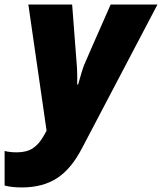

<svg xmlns="http://www.w3.org/2000/svg" viewBox="-83 -573 703 833"><path d="M40 -553.2H230L251 -278.8L252 -248.5V-206.1H255.9Q273.9 -270.5 280.3 -286.9Q286.6 -303.2 397 -553.2H600.1L272.9 69.8Q226.1 160.2 164.1 200.2Q102.1 240.2 12.2 240.2Q-32.7 240.2 -63 231.9V82Q-40.5 87.9 -9.8 87.9Q32.7 87.9 59.8 70.1Q86.9 52.2 107.9 14.2L119.1 -5.9Z"/></svg>

Font: TypoPRO Open Sans
Style: Italic
Weight: 800
Italic angle: -12°
Foundry: Ascender Corporation
Version: Version 1.10